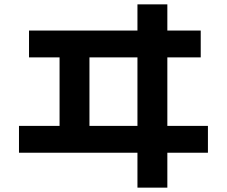

<svg xmlns="http://www.w3.org/2000/svg" viewBox="-20 -800 1040 880"><path d="M253 -537H113V-660H610V-780H747V-660H900V-537H747V-223H933V-100H747V60H610V-100H67V-223H253ZM390 -223H610V-537H390Z"/></svg>

Font: Mplus 1p Bold
Style: Bold
Weight: 700
Version: Version 1.061